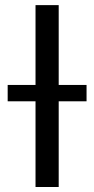

<svg xmlns="http://www.w3.org/2000/svg" viewBox="-20 -748 377 768"><path d="M214.8 -727.5V0H122.1V-727.5ZM10.7 -342.8V-408.2H326.2V-342.8Z"/></svg>

Font: Inter Variable
Style: Regular
Weight: 400
Designer: Rasmus Andersson
Foundry: rsms
Version: Version 4.001;git-9221beed3